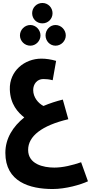

<svg xmlns="http://www.w3.org/2000/svg" viewBox="-20 -999 641 1290"><path d="M265 -842C303 -842 333 -872 333 -910C333 -948 303 -979 265 -979C226 -979 196 -948 196 -910C196 -872 226 -842 265 -842ZM184 -692C221 -692 252 -724 252 -761C252 -798 221 -831 184 -831C145 -831 114 -798 114 -761C114 -724 145 -692 184 -692ZM353 -692C391 -692 422 -724 422 -761C422 -798 391 -831 353 -831C315 -831 286 -798 286 -761C286 -724 315 -692 353 -692ZM334 271C422 271 522 242 571 219L525 91C467 111 403 127 345 127C271 127 169 104 169 8C169 -84 261 -156 439 -198L402 -330C358 -319 314 -305 272 -287C237 -305 203 -345 203 -394C203 -434 229 -468 271 -468C292 -468 310 -466 334 -460L357 -590C323 -600 289 -605 258 -605C145 -605 42 -522 46 -398C49 -298 101 -243 143 -210C67 -149 16 -69 16 28C16 223 180 271 334 271Z"/></svg>

Font: Noto Sans Arabic UI XCn XBd
Style: Regular
Weight: 800
Width: 2
Designer: Monotype Design Team, Nadine Chahine and Nizar Qandah
Foundry: Monotype Imaging Inc.
Version: Version 2.010